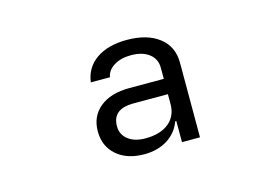

<svg xmlns="http://www.w3.org/2000/svg" viewBox="-52 -837 704 484"><g transform="rotate(-15 300.0 -595.0)"><path d="M274 -450Q229 -450 202 -473.5Q175 -497 175 -536Q175 -575 203 -598Q231 -621 280 -621H370V-650Q370 -673 352.5 -686.5Q335 -700 305 -700Q279 -700 261 -689Q243 -678 240 -660H190Q195 -698 225.5 -719Q256 -740 305 -740Q358 -740 389 -716Q420 -692 420 -650V-455H373V-510H370Q360 -482 334.5 -466Q309 -450 274 -450ZM287 -488Q326 -488 348 -506Q370 -524 370 -555V-581H280Q225 -581 225 -536Q225 -514 242 -501Q259 -488 287 -488Z"/></g></svg>

Font: JetBrains Mono NL
Style: Regular
Weight: 400
Monospace: yes
Designer: Philipp Nurullin, Konstantin Bulenkov
Foundry: JetBrains
Version: Version 2.305; ttfautohint (v1.8.4.7-5d5b)